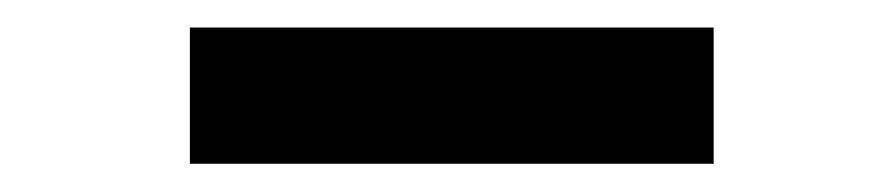

<svg xmlns="http://www.w3.org/2000/svg" viewBox="-20 -778 625 136"><path d="M114.5 -662V-758.5H485.5V-662Z"/></svg>

Font: Encode Sans SC SemiExpanded
Style: Bold
Weight: 700
Width: 6
Designer: Multiple Designers
Foundry: Impallari Type
Version: Version 3.002